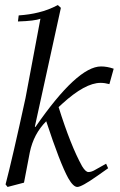

<svg xmlns="http://www.w3.org/2000/svg" viewBox="-20 -727 475 760"><path d="M430 -455 413 -394Q395 -399 378 -399Q317 -399 226 -316L212 -303Q260 -150 305 -69Q319 -46 330 -46Q343 -46 359 -56L400 -79L408 -61L364 -30Q303 13 286 13Q270 13 250 -22Q218 -80 163 -247Q113 -197 98 -124L75 -4L10 13L2 3Q29 -100 81 -339L140 -653Q118 -644 51 -642L54 -666Q98 -669 133 -678Q171 -687 209 -707L221 -696L118 -226L120 -224Q286 -464 380 -464Q404 -464 430 -455Z"/></svg>

Font: GFS Didot
Style: Italic
Weight: 400
Italic angle: -12°
Designer: Takis Katsoulidis and George D. Matthiopoulos
Foundry: George Matthiopoulos and Takis Katsoulidis
Version: Version 1.0